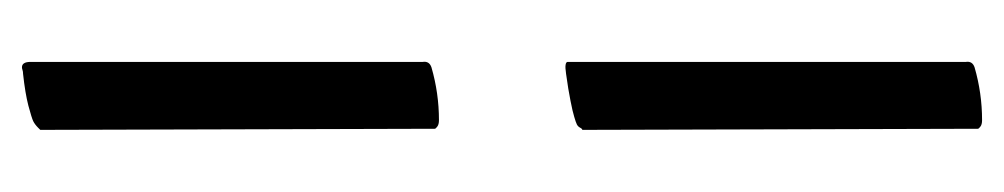

<svg xmlns="http://www.w3.org/2000/svg" viewBox="-388 -402 910 174"><g transform="rotate(90 67.0 -315.0)"><path d="M36.1 -379.9V-735.4Q35.2 -741.2 41 -743.2Q64.5 -750 88.9 -750Q92.8 -750 94.7 -748.5Q96.7 -747.1 96.7 -746.1V-744.1L97.7 -387.7Q96.7 -387.7 95.7 -385.7Q94.7 -383.8 92.8 -382.8Q90.8 -381.8 85.9 -380.4Q81.1 -378.9 71.3 -377Q61.5 -375 46.9 -373Q41 -372.1 38.6 -372.6Q36.1 -373 36.1 -374.5Q36.1 -376 36.1 -377.9Q36.1 -378.9 36.1 -379.9ZM36.1 112.3V-243.2Q35.2 -249 41 -251Q64.5 -257.8 88.9 -257.8Q92.8 -257.8 94.7 -256.3Q96.7 -254.9 96.7 -253.9V-252L97.7 103.5L95.7 105.5Q92.8 108.4 89.8 109.9Q86.9 111.3 75.7 114.3Q64.5 117.2 46.9 119.1Q44.9 119.1 43.5 119.6Q42 120.1 41 120.1Q36.1 120.1 36.1 112.3Z"/></g></svg>

Font: Crimson Text
Style: Regular
Weight: 400
Version: Version 0.13